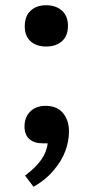

<svg xmlns="http://www.w3.org/2000/svg" viewBox="-20 -545 362 738"><path d="M157.2 -366.2Q120.1 -366.2 97.7 -386.2Q75.2 -406.2 75.2 -443.8Q75.2 -482.9 97.7 -503.9Q120.1 -524.9 157.2 -524.9Q194.8 -524.9 218 -504.2Q241.2 -483.4 241.2 -445.8Q241.2 -407.2 218.3 -386.7Q195.3 -366.2 157.2 -366.2ZM108.9 172.9 76.2 129.9Q157.2 70.3 163.1 5.9H145Q110.8 5.9 92.5 -10.7Q74.2 -27.3 74.2 -59.1Q74.2 -94.2 96.2 -116.2Q118.2 -138.2 154.8 -138.2Q199.2 -138.2 222.2 -110.4Q245.1 -82.5 245.1 -40Q245.1 -2.4 231.2 35.4Q217.3 73.2 185.5 110.6Q153.8 147.9 108.9 172.9Z"/></svg>

Font: Literata Book SemiBold
Style: Regular
Weight: 600
Designer: Latin by Veronika Burian and Jose Scaglione. Greek by Irene Vlachou. Cyrillic by Vera Evstafieva
Foundry: TypeTogether
Version: Version 2.003;PS 002.003;hotconv 1.0.88;makeotf.lib2.5.64775